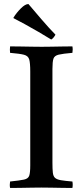

<svg xmlns="http://www.w3.org/2000/svg" viewBox="-20 -931 410 952"><path d="M240 -589V-124Q240 -93 242 -75Q244 -57 253 -49Q262 -41 282 -37.5Q302 -34 339 -31Q342 -15 339 1Q319 1 290 0.5Q261 0 232.5 -0.5Q204 -1 185 -1Q166 -1 137.5 -0.5Q109 0 80.5 0.5Q52 1 30 1Q27 -14 30 -31Q78 -36 99 -40.5Q120 -45 125 -60Q130 -75 130 -111V-576Q130 -618 125 -636Q120 -654 99 -659.5Q78 -665 30 -669Q28 -684 30 -701Q51 -701 80.5 -700.5Q110 -700 139 -699.5Q168 -699 187 -699Q206 -699 234 -699.5Q262 -700 291 -700.5Q320 -701 339 -701Q342 -686 339 -669Q292 -665 271 -660Q250 -655 245 -640Q240 -625 240 -589ZM47 -841V-844Q62 -868 83.5 -889.5Q105 -911 121 -911Q149 -878 185 -836Q221 -794 255 -759Q245 -741 234 -735Q207 -752 171.5 -772.5Q136 -793 102.5 -811.5Q69 -830 47 -841Z"/></svg>

Font: Tiro Devanagari Sanskrit
Style: Regular
Weight: 400
Designer: Devanagari: John Hudson & Fiona Ross. Latin: John Hudson.
Foundry: Tiro Typeworks Ltd.
Version: Version 1.52